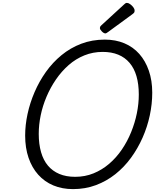

<svg xmlns="http://www.w3.org/2000/svg" viewBox="-20 -1289 1073 1328"><path d="M485 19Q410 19 349 -6.5Q288 -32 244.5 -80.5Q201 -129 177.5 -197.5Q154 -266 154 -351Q154 -424 170.5 -500.5Q187 -577 219 -651.5Q251 -726 297.5 -791.5Q344 -857 405.5 -907.5Q467 -958 542 -986.5Q617 -1015 705 -1015Q780 -1015 840.5 -989.5Q901 -964 943.5 -916Q986 -868 1009.5 -800Q1033 -732 1033 -648Q1033 -570 1016 -490.5Q999 -411 966 -336.5Q933 -262 886 -197.5Q839 -133 778 -84.5Q717 -36 643.5 -8.5Q570 19 485 19ZM500 -66Q568 -66 627 -90Q686 -114 735.5 -156.5Q785 -199 823 -255Q861 -311 887 -375Q913 -439 926.5 -505Q940 -571 940 -635Q940 -707 924 -762Q908 -817 876 -854.5Q844 -892 797.5 -911Q751 -930 690 -930Q623 -930 563.5 -906Q504 -882 455 -839Q406 -796 367.5 -740Q329 -684 302 -620.5Q275 -557 261.5 -491.5Q248 -426 248 -363Q248 -292 264 -236.5Q280 -181 311.5 -143.5Q343 -106 390 -86Q437 -66 500 -66ZM709 -1058Q698 -1058 684.5 -1071.5Q671 -1085 671 -1095Q671 -1099 672.5 -1103Q674 -1107 680 -1113L838 -1258Q843 -1263 847.5 -1266Q852 -1269 858 -1269Q868 -1269 880.5 -1260Q893 -1251 902 -1239Q911 -1227 911 -1216Q911 -1209 909 -1204Q907 -1199 896 -1191L728 -1068Q722 -1064 717.5 -1061Q713 -1058 709 -1058Z"/></svg>

Font: Playwrite BE VLG
Style: Regular
Weight: 400
Designer: Veronika Burian, José Scaglione
Foundry: TypeTogether
Version: Version 1.002